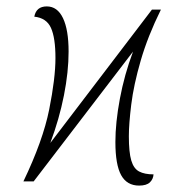

<svg xmlns="http://www.w3.org/2000/svg" viewBox="-20 -566 588 599"><path d="M414 13Q376 13 358 -19.5Q340 -52 340 -123Q340 -183 354 -258Q368 -333 395 -405L85 0H53Q114 -127 133.5 -224.5Q153 -322 153 -385Q153 -448 139 -479Q125 -510 87 -514Q93 -546 126 -546Q159 -546 176.5 -509.5Q194 -473 194 -405Q194 -342 179.5 -268.5Q165 -195 137 -120L454 -536H482Q441 -453 419 -377Q397 -301 389.5 -240Q382 -179 382 -141Q382 -91 389.5 -65.5Q397 -40 414 -31Q431 -22 459 -22Q458 -7 447.5 3Q437 13 414 13Z"/></svg>

Font: Noto Serif SemiCondensed ExtraLight
Style: Italic
Weight: 200
Width: 4
Italic angle: -12°
Designer: Monotype Design Team
Foundry: Monotype Imaging Inc.
Version: Version 2.013